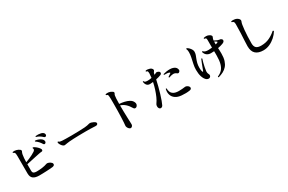

<svg xmlns="http://www.w3.org/2000/svg" viewBox="166 -2255 5669 3779"><g transform="rotate(-30 3000.0 -366.0)"><path d="M433 -40Q345 -40 298.5 -75Q252 -110 252 -192V-584Q252 -617 249 -637Q246 -657 237 -667Q229 -677 208 -683Q200 -694 210 -703Q247 -711 290 -700Q333 -689 364 -664Q378 -652 378.5 -638.5Q379 -625 371 -614Q361 -597 354.5 -563Q348 -529 345 -485.5Q342 -442 341 -395Q379 -408 421 -426Q463 -444 502 -464Q541 -484 569 -503Q588 -517 595 -533Q602 -549 589 -569Q589 -584 603 -584Q635 -571 669 -542Q703 -513 724 -481Q738 -462 732 -442.5Q726 -423 703 -423Q679 -423 638 -414Q598 -406 544.5 -394.5Q491 -383 437 -371.5Q383 -360 340 -350V-206Q340 -163 362 -148.5Q384 -134 429 -134Q494 -134 557.5 -143Q621 -152 666 -169Q684 -177 710 -168Q734 -161 750.5 -150Q767 -139 777 -128Q796 -104 786.5 -81.5Q777 -59 736 -54Q710 -51 672.5 -48.5Q635 -46 592.5 -44Q550 -42 508.5 -41Q467 -40 433 -40ZM849 -528Q838 -522 826.5 -525.5Q815 -529 807 -543Q787 -577 758.5 -608Q730 -639 696 -660Q694 -665 696 -670.5Q698 -676 704 -677Q733 -676 765 -665Q797 -654 823 -637Q849 -620 860 -600Q874 -575 869 -555.5Q864 -536 849 -528ZM936 -648Q927 -640 913.5 -640Q900 -640 889 -651Q861 -678 827.5 -699Q794 -720 755 -730Q747 -742 758 -749Q784 -753 816 -751.5Q848 -750 877.5 -743Q907 -736 924 -721Q945 -704 946.5 -681.5Q948 -659 936 -648Z M1216 -315Q1215 -315 1214 -314Q1183 -308 1166.5 -307Q1150 -306 1132 -319Q1113 -334 1097 -357Q1081 -380 1074 -401.5Q1067 -423 1074 -432Q1084 -440 1092 -432Q1102 -421 1117.5 -416Q1133 -411 1164 -409Q1194 -407 1247 -406Q1300 -405 1378 -405Q1472 -406 1550 -408Q1628 -410 1679 -414Q1746 -420 1785 -433Q1809 -441 1836 -433Q1858 -427 1879 -416.5Q1900 -406 1912 -398Q1930 -386 1932 -369Q1934 -352 1920 -339.5Q1906 -327 1875 -329Q1828 -333 1767 -334Q1706 -335 1656 -335Q1635 -335 1591 -334.5Q1547 -334 1492.5 -333Q1438 -332 1383 -329.5Q1328 -327 1283.5 -323.5Q1239 -320 1216 -315Z M2460 52Q2444 52 2426 36Q2408 20 2397.5 -3.5Q2387 -27 2390 -47Q2393 -66 2396 -112.5Q2399 -159 2401.5 -224.5Q2404 -290 2405.5 -366.5Q2407 -443 2407 -521Q2407 -535 2407 -547Q2407 -559 2407 -570Q2407 -619 2406.5 -647.5Q2406 -676 2404 -694Q2403 -723 2395.5 -735.5Q2388 -748 2363 -752Q2353 -764 2364 -773Q2396 -782 2435 -776Q2474 -770 2514 -742Q2526 -733 2529 -719.5Q2532 -706 2522 -694Q2514 -684 2509 -660.5Q2504 -637 2502 -592.5Q2500 -548 2499 -475Q2554 -471 2610.5 -458.5Q2667 -446 2712 -422Q2757 -398 2778 -358Q2798 -320 2788.5 -290Q2779 -260 2757 -249Q2741 -241 2725 -244Q2709 -247 2699 -263Q2657 -335 2609 -378.5Q2561 -422 2499 -441V-433Q2499 -366 2500.5 -294.5Q2502 -223 2504.5 -160.5Q2507 -98 2508.5 -56Q2510 -14 2510 -6Q2510 17 2495 34.5Q2480 52 2460 52Z M3145 0Q3129 -13 3123.5 -33.5Q3118 -54 3121.5 -76Q3125 -98 3136 -113Q3170 -159 3199.5 -225Q3229 -291 3253 -366.5Q3277 -442 3292 -516Q3257 -512 3225 -510Q3177 -509 3151.5 -538Q3126 -567 3118 -618Q3127 -630 3138 -623Q3146 -602 3165.5 -596Q3185 -590 3218 -590Q3238 -590 3261 -592.5Q3284 -595 3306 -600Q3313 -654 3315 -701Q3315 -744 3300 -754Q3292 -759 3277 -759Q3266 -770 3277 -780Q3296 -786 3320 -783.5Q3344 -781 3366 -773.5Q3388 -766 3400 -756Q3418 -740 3423 -722.5Q3428 -705 3414 -689Q3405 -679 3399 -667.5Q3393 -656 3391 -641L3388 -623Q3400 -628 3410.5 -633Q3421 -638 3430 -643Q3439 -648 3453 -647Q3467 -646 3487 -636Q3513 -623 3512.5 -598Q3512 -573 3484 -561Q3464 -552 3434.5 -544Q3405 -536 3371 -529Q3356 -460 3336.5 -384Q3317 -308 3295.5 -237Q3274 -166 3253.5 -110Q3233 -54 3218 -25Q3205 0 3183 6Q3161 12 3145 0ZM3649 -5Q3566 -11 3513 -47.5Q3460 -84 3441.5 -142.5Q3423 -201 3441 -273Q3446 -277 3451.5 -276.5Q3457 -276 3460 -271Q3459 -232 3473 -194.5Q3487 -157 3527.5 -132.5Q3568 -108 3643 -107Q3685 -106 3720.5 -110Q3756 -114 3784 -117Q3787 -118 3789 -118Q3797 -119 3810 -116Q3823 -113 3830 -109Q3862 -92 3872 -70Q3882 -48 3871.5 -30.5Q3861 -13 3832 -9Q3789 -2 3744 -1.5Q3699 -1 3649 -5ZM3790 -424Q3753 -456 3710 -453.5Q3667 -451 3614 -431Q3601 -437 3606 -449Q3633 -469 3669 -492Q3675 -496 3675.5 -502.5Q3676 -509 3667 -513Q3627 -530 3553 -527Q3541 -535 3550 -546Q3582 -556 3624.5 -562.5Q3667 -569 3709.5 -568Q3752 -567 3785 -553Q3805 -545 3821.5 -531.5Q3838 -518 3846 -498Q3860 -468 3850.5 -447Q3841 -426 3823 -419Q3805 -412 3790 -424Z M4459 51Q4444 44 4451 30Q4515 4 4556 -40Q4597 -84 4617 -157Q4637 -230 4637 -339Q4637 -366 4637 -391Q4637 -416 4636 -439Q4600 -436 4567 -436Q4514 -435 4475.5 -462Q4437 -489 4422 -544Q4427 -558 4440 -553Q4458 -531 4486 -522.5Q4514 -514 4555 -515Q4593 -517 4635 -521Q4634 -611 4635 -690Q4636 -709 4633 -721Q4630 -733 4619 -740Q4614 -743 4606 -744.5Q4598 -746 4590 -746Q4579 -759 4591 -767Q4614 -775 4647 -774.5Q4680 -774 4708 -760Q4739 -746 4750.5 -726Q4762 -706 4748 -684Q4742 -674 4738 -659.5Q4734 -645 4732 -627Q4741 -623 4759.5 -613Q4778 -603 4798.5 -594.5Q4819 -586 4835 -584Q4859 -583 4871 -576.5Q4883 -570 4890 -562Q4906 -542 4895 -519Q4884 -496 4850 -484Q4822 -474 4793 -466Q4764 -458 4734 -453Q4736 -421 4737 -388.5Q4738 -356 4738 -325Q4738 -234 4717.5 -169.5Q4697 -105 4660 -62.5Q4623 -20 4572 7Q4521 34 4459 51ZM4301 -30Q4285 -21 4261.5 -25.5Q4238 -30 4221 -46Q4184 -81 4163.5 -144Q4143 -207 4143 -298Q4143 -361 4157 -425Q4171 -489 4184.5 -552Q4198 -615 4198 -672Q4198 -717 4183 -748Q4186 -763 4200 -760Q4225 -746 4247 -723.5Q4269 -701 4283 -675Q4297 -649 4297 -625Q4297 -588 4285.5 -555Q4274 -522 4259 -485.5Q4244 -449 4232.5 -404Q4221 -359 4221 -298Q4221 -270 4224.5 -247Q4228 -224 4233 -210Q4237 -200 4244 -200.5Q4251 -201 4254 -210Q4265 -240 4280.5 -281.5Q4296 -323 4312.5 -365Q4329 -407 4343 -438Q4357 -443 4362 -430Q4350 -395 4338 -348.5Q4326 -302 4317 -256.5Q4308 -211 4305 -179Q4300 -136 4321 -99Q4331 -80 4325.5 -60.5Q4320 -41 4301 -30ZM4730 -539Q4743 -542 4754 -546Q4765 -550 4774 -554Q4796 -564 4774 -578Q4770 -581 4756 -589Q4742 -597 4731 -604Q4730 -589 4730 -572.5Q4730 -556 4730 -539Z M5489 33Q5376 33 5315 -21.5Q5254 -76 5254 -195Q5254 -240 5258.5 -315Q5263 -390 5267.5 -484.5Q5272 -579 5272 -682Q5272 -720 5263 -736.5Q5254 -753 5222 -760Q5213 -773 5224 -781Q5260 -788 5304.5 -779.5Q5349 -771 5380 -740Q5413 -707 5391 -667Q5384 -653 5376.5 -609Q5369 -565 5363 -500.5Q5357 -436 5353.5 -360Q5350 -284 5350 -205Q5350 -135 5384 -102.5Q5418 -70 5496 -70Q5602 -70 5685.5 -110Q5769 -150 5833 -209Q5841 -210 5847 -205Q5853 -200 5853 -192Q5816 -131 5759 -80Q5702 -29 5633 2Q5564 33 5489 33Z"/></g></svg>

Font: Zen Old Mincho Black
Style: Regular
Weight: 900
Designer: Yoshimichi Ohira
Foundry: Positype
Version: Version 1.001